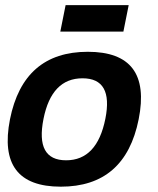

<svg xmlns="http://www.w3.org/2000/svg" viewBox="-20 -718 611 743"><path d="M235.8 -97.7Q355.5 -97.7 387.7 -258.3Q418.9 -415 299.3 -415Q179.7 -415 148.4 -258.3Q116.2 -97.7 235.8 -97.7ZM18.6 -256.3Q70.8 -517.6 319.8 -517.6Q568.8 -517.6 516.6 -256.3Q464.4 4.4 215.3 4.4Q-32.7 4.4 18.6 -256.3ZM478 -698.2 457.5 -595.7H213.4L233.9 -698.2Z"/></svg>

Font: Sansation
Style: Bold Italic
Weight: 700
Designer: Bernd Montag
Version: Version 1.301